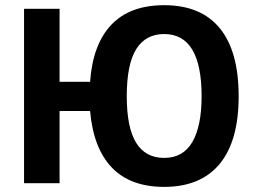

<svg xmlns="http://www.w3.org/2000/svg" viewBox="-20 -710 987 744"><path d="M210.9 0H73.2V-675.8H210.9V-393.1H329.1Q339.4 -538.1 411.4 -614Q483.4 -689.9 616.2 -689.9Q758.3 -689.9 831.5 -600.8Q904.8 -511.7 904.8 -336.9Q904.8 -163.6 831.1 -74.7Q757.3 14.2 616.2 14.2Q485.4 14.2 413.6 -60.5Q341.8 -135.3 329.1 -279.8H210.9ZM761.2 -336.9Q761.2 -578.1 616.2 -578.1Q544.4 -578.1 507.8 -519.5Q471.2 -460.9 471.2 -336.9Q471.2 -216.3 507.3 -157.2Q543.5 -98.1 616.2 -98.1Q689.5 -98.1 725.3 -159.7Q761.2 -221.2 761.2 -336.9Z"/></svg>

Font: Clear Sans
Style: Bold
Weight: 700
Foundry: Intel Corporation
Version: Version 1.00